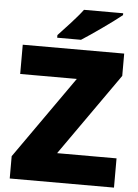

<svg xmlns="http://www.w3.org/2000/svg" viewBox="-61 -974 733 1020"><g transform="rotate(5 305.5 -463.5)"><path d="M554 -917V-927H345C312 -882 250 -818 216 -781V-767H343C397 -801 507 -879 554 -917ZM586 0V-156H269L578 -595V-714H37V-558H339L30 -119V0Z"/></g></svg>

Font: Noto Sans Kannada Black
Style: Regular
Weight: 900
Designer: Jelle Bosma - Monotype Design Team
Foundry: Monotype Imaging Inc.
Version: Version 2.005